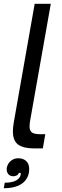

<svg xmlns="http://www.w3.org/2000/svg" viewBox="-28 -783 325 1013"><path d="M151 0Q96 0 68 -20Q40 -40 40 -91Q40 -109 45 -139L155 -763H240L132 -152Q128 -133 128 -115Q128 -94 140 -84.5Q152 -75 184 -75H211L198 0ZM-3 181Q34 181 55.5 170Q77 159 81 139Q81 138 81.5 135.5Q82 133 81 129H71Q70 137 61.5 142Q53 147 42 147Q24 147 14.5 134Q5 121 8 101Q13 79 29.5 65.5Q46 52 68 52Q95 52 110.5 67Q126 82 126 108Q126 156 91.5 183Q57 210 -8 210Z"/></svg>

Font: Open Sauce One
Style: Italic
Weight: 400
Italic angle: -10°
Designer: Alfredo Marco Pradil
Foundry: Creative Sauce Fz LLC
Version: Version 1.477